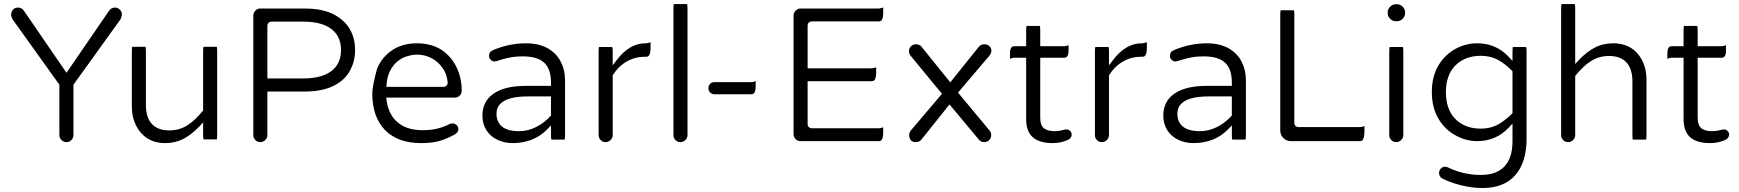

<svg xmlns="http://www.w3.org/2000/svg" viewBox="-20 -715 8695 960"><path d="M347.2 -39.1V-291.5L583 -619.1Q589.4 -634.3 589.4 -643.6Q589.4 -656.7 579.1 -667Q568.8 -677.2 554.7 -677.2Q535.6 -677.2 523.9 -659.2L312.5 -351.1L100.6 -659.7Q89.4 -677.2 69.3 -677.2Q55.2 -677.2 45.4 -667Q35.6 -656.2 35.6 -641.6Q35.6 -632.8 42 -619.6L276.9 -291.5V-39.1Q276.9 -25.4 287.4 -14.9Q297.9 -4.4 312.3 -4.4Q326.7 -4.4 336.9 -14.6Q347.2 -24.9 347.2 -39.1Z M641.1 -481Q639.2 -474.6 639.2 -459V-181.6Q639.2 -130.4 659.7 -88.4Q679.7 -47.4 716.3 -23.4Q754.9 0.5 805.9 0.5Q856.9 0.5 897.5 -21Q939 -42.5 978 -84L995.6 -103V-40Q995.6 -25.9 997.6 -18.1H1064Q1065.9 -24.4 1065.9 -40V-459Q1065.9 -473.1 1064 -481H997.6Q995.6 -474.6 995.6 -459V-162.6Q955.1 -112.3 915.5 -87.6Q876 -63 826.2 -63Q771.5 -63 741.7 -92.8Q709.5 -125 709.5 -191.4V-459Q709.5 -473.1 707.5 -481Z M1495.1 -322.8H1316.9V-585Q1316.9 -595.2 1322.8 -601.1Q1328.6 -606.9 1338.9 -606.9H1495.1Q1601.6 -606.9 1649.4 -559.1Q1685.1 -523.4 1685.1 -464.8Q1685.1 -395 1635.3 -358.4Q1587.4 -322.8 1495.1 -322.8ZM1281.2 -4.4Q1295.9 -4.4 1306.4 -14.9Q1316.9 -25.4 1316.9 -39.1V-257.3H1503.9Q1591.3 -257.3 1649.4 -286.6Q1706.1 -315.4 1731 -364.3Q1743.7 -387.7 1749.5 -412.4Q1755.4 -437 1755.4 -464.8Q1755.4 -524.4 1729 -569.3Q1702.6 -614.3 1650.4 -642.1Q1593.3 -672.4 1503.9 -672.4H1281.2Q1267.1 -672.4 1256.8 -661.6Q1246.6 -651.4 1246.6 -636.7V-39.1Q1246.6 -24.9 1256.8 -14.6Q1267.1 -4.4 1281.2 -4.4Z M2218.3 -304.7Q2218.3 -303.7 2218.3 -301Q2218.3 -298.3 2217.3 -294.2Q2216.3 -290 2212.4 -286.6Q2206.5 -280.8 2196.3 -280.8H1912.1L1912.6 -291.5Q1915.5 -338.4 1937 -373Q1958.5 -408.2 1995.6 -426.3Q2011.7 -433.6 2031.2 -438Q2048.8 -441.9 2065.4 -441.9Q2102.1 -441.9 2135.7 -425.3Q2169.9 -408.2 2192.9 -375Q2213.9 -346.7 2218.3 -304.7ZM2272 -69.3Q2272 -81.5 2262.9 -89.8Q2253.9 -98.1 2242.2 -98.1Q2234.9 -98.1 2229 -95.2Q2196.8 -79.1 2164.8 -71.5Q2132.8 -64 2092.8 -64Q2006.8 -64 1959.5 -111.3Q1920.9 -149.9 1912.6 -215.3L1911.1 -227.1H2252.9Q2269 -227.1 2278.8 -237.1Q2288.6 -247.1 2288.6 -261.7Q2288.6 -327.6 2261.2 -381.8Q2234.4 -435.1 2186 -466.8Q2134.8 -498.5 2064 -498.5Q1969.7 -498.5 1910.2 -439Q1882.3 -411.6 1865.7 -373Q1842.3 -287.1 1841.3 -249Q1841.3 -128.9 1906.7 -63Q1970.7 0.5 2085 0.5Q2139.2 0.5 2175 -9.5Q2210.9 -19.5 2251 -41Q2265.6 -49.3 2270 -59.6Q2272 -64 2272 -69.3Z M2575.2 -59.1Q2495.6 -59.1 2472.2 -104Q2462.4 -122.1 2462.4 -146.5Q2462.4 -176.8 2482.4 -196.8Q2518.6 -232.9 2619.1 -232.9H2734.9V-137.7Q2727.5 -129.4 2722.2 -124Q2695.8 -97.7 2661.1 -80.1Q2619.6 -59.1 2575.2 -59.1ZM2803.2 -17.1Q2805.2 -23.4 2805.2 -39.1V-315.4Q2805.2 -365.7 2783.7 -406.7Q2762.7 -447.8 2720.2 -472.7Q2674.8 -498.5 2610.4 -498.5Q2525.4 -498.5 2445.3 -464.4Q2437.5 -460.9 2433.1 -456.5Q2425.3 -448.7 2425.3 -435.5Q2425.3 -424.3 2433.3 -416.3Q2441.4 -408.2 2451.7 -407.7L2462.4 -409.2Q2513.7 -426.3 2549.8 -430.7Q2570.8 -433.1 2594.7 -433.1Q2669.4 -433.1 2703.1 -399.4Q2734.9 -367.7 2734.9 -302.7V-285.6H2607.4Q2503.4 -285.6 2446.8 -246.1Q2392.1 -207.5 2392.1 -136.7Q2392.1 -95.7 2412.1 -64Q2431.6 -32.7 2467 -16.1Q2502.4 0.5 2542 0.5Q2649.9 0.5 2717.3 -69.8L2734.9 -87.9V-39.1Q2734.9 -24.9 2736.8 -17.1Z M2975.1 -480Q2973.1 -473.6 2973.1 -458V-39.1Q2973.1 -24.9 2983.4 -14.6Q2993.7 -4.4 3007.8 -4.4Q3022.5 -4.4 3033 -14.9Q3043.5 -25.4 3043.5 -39.1V-338.9Q3058.1 -360.8 3073.2 -376.5Q3116.2 -418.9 3172.4 -428.7Q3188 -431.2 3204.1 -431.2H3210.9Q3216.3 -431.2 3219 -432.6Q3221.7 -434.1 3223.1 -435.5Q3232.9 -445.8 3232.9 -476.6V-503.9Q3216.3 -498.5 3211.4 -498.5Q3210.9 -498.5 3210.9 -498.5H3206.1Q3126.5 -498.5 3062 -412.6L3043.5 -388.2V-458Q3043.5 -472.2 3041.5 -480Z M3349.1 -694.8Q3347.2 -688.5 3347.2 -672.9V-39.1Q3347.2 -24.9 3357.4 -14.6Q3367.7 -4.4 3381.8 -4.4Q3396.5 -4.4 3407 -14.9Q3417.5 -25.4 3417.5 -39.1V-672.9Q3417.5 -687 3415.5 -694.8Z M3551.8 -243.7H3736.3Q3745.1 -243.7 3749.5 -248.5Q3758.3 -256.8 3758.3 -282.2V-309.6Q3747.6 -304.2 3736.3 -304.2H3551.8Q3538.6 -304.2 3530.3 -295.4Q3522 -287.1 3522 -273.4Q3522 -261.2 3530.8 -252.4Q3539.6 -243.7 3551.8 -243.7Z M4360.8 -378.9Q4350.1 -373.5 4338.9 -373.5H4018.1V-585.9Q4018.1 -596.2 4023.9 -602.1Q4029.8 -607.9 4040 -607.9H4374Q4381.8 -607.9 4386.7 -612.3Q4396 -622.1 4396 -650.4V-677.7Q4379.4 -672.4 4374.5 -672.4Q4374 -672.4 4374 -672.4H3982.4Q3968.3 -672.4 3958 -661.6Q3947.8 -651.4 3947.8 -636.7V-43.9Q3947.8 -29.8 3958 -19.5Q3968.3 -9.3 3982.4 -9.3H4374Q4381.8 -9.3 4386.7 -13.7Q4396 -23.4 4396 -51.8V-79.1Q4385.3 -73.7 4374 -73.7H4040Q4029.8 -73.7 4023.9 -79.6Q4018.1 -85.4 4018.1 -95.7V-309.1H4338.9Q4346.7 -309.1 4351.6 -313.5Q4356.9 -319.3 4359.4 -333.5Q4360.8 -341.8 4360.8 -351.6Z M4927.7 -62.5 4770 -252 4929.2 -439Q4937 -450.7 4937 -460.9Q4937 -475.1 4927 -484.4Q4917 -493.7 4901.4 -493.7Q4884.8 -493.7 4874 -481L4731.4 -303.2Q4586.4 -482.9 4585.9 -483.4Q4576.7 -493.7 4559.6 -493.7Q4544.9 -493.7 4534.9 -483.6Q4524.9 -473.6 4524.9 -459Q4524.9 -446.8 4533.2 -436L4689.9 -246.1L4533.7 -62Q4525.9 -50.3 4525.9 -40Q4525.9 -22.9 4535.6 -12.2Q4543.9 -4.4 4559.1 -4.4Q4577.6 -4.4 4589.4 -20L4727.5 -192.9L4875 -16.1Q4885.3 -4.4 4900.9 -4.4Q4916.5 -4.4 4926.3 -14.9Q4936 -25.4 4936 -39.1Q4936 -52.7 4927.7 -62.5Z M5112.8 -585.4Q5110.8 -579.1 5110.8 -563.5V-483.9H5051.8Q5042.5 -483.9 5038.1 -479Q5029.8 -471.2 5029.8 -448.2V-420.9Q5040.5 -426.3 5051.8 -426.3H5110.8V-119.1Q5110.8 -61.5 5140.1 -32.2Q5172.9 0.5 5244.1 0.5Q5284.7 0.5 5320.8 -16.1Q5334.5 -23.9 5337.4 -35.2Q5338.4 -38.1 5338.4 -43Q5338.4 -52.2 5330.6 -60.1Q5322.8 -67.9 5312.5 -67.9Q5307.1 -67.9 5299.8 -66.4Q5297.4 -65.4 5294.9 -64.9Q5275.4 -59.1 5253.9 -59.1Q5219.2 -59.1 5200.7 -72.8Q5181.2 -87.4 5181.2 -127V-426.3H5300.8Q5310.1 -426.3 5314.5 -431.2Q5322.8 -439 5322.8 -461.9V-489.3Q5312 -483.9 5300.8 -483.9H5181.2V-563.5Q5181.2 -577.6 5179.2 -585.4Z M5456.5 -480Q5454.6 -473.6 5454.6 -458V-39.1Q5454.6 -24.9 5464.8 -14.6Q5475.1 -4.4 5489.3 -4.4Q5503.9 -4.4 5514.4 -14.9Q5524.9 -25.4 5524.9 -39.1V-338.9Q5539.6 -360.8 5554.7 -376.5Q5597.7 -418.9 5653.8 -428.7Q5669.4 -431.2 5685.5 -431.2H5692.4Q5697.8 -431.2 5700.4 -432.6Q5703.1 -434.1 5704.6 -435.5Q5714.4 -445.8 5714.4 -476.6V-503.9Q5697.8 -498.5 5692.9 -498.5Q5692.4 -498.5 5692.4 -498.5H5687.5Q5607.9 -498.5 5543.5 -412.6L5524.9 -388.2V-458Q5524.9 -472.2 5522.9 -480Z M5979.5 -59.1Q5899.9 -59.1 5876.5 -104Q5866.7 -122.1 5866.7 -146.5Q5866.7 -176.8 5886.7 -196.8Q5922.9 -232.9 6023.4 -232.9H6139.2V-137.7Q6131.8 -129.4 6126.5 -124Q6100.1 -97.7 6065.4 -80.1Q6023.9 -59.1 5979.5 -59.1ZM6207.5 -17.1Q6209.5 -23.4 6209.5 -39.1V-315.4Q6209.5 -365.7 6188 -406.7Q6167 -447.8 6124.5 -472.7Q6079.1 -498.5 6014.6 -498.5Q5929.7 -498.5 5849.6 -464.4Q5841.8 -460.9 5837.4 -456.5Q5829.6 -448.7 5829.6 -435.5Q5829.6 -424.3 5837.6 -416.3Q5845.7 -408.2 5856 -407.7L5866.7 -409.2Q5918 -426.3 5954.1 -430.7Q5975.1 -433.1 5999 -433.1Q6073.7 -433.1 6107.4 -399.4Q6139.2 -367.7 6139.2 -302.7V-285.6H6011.7Q5907.7 -285.6 5851.1 -246.1Q5796.4 -207.5 5796.4 -136.7Q5796.4 -95.7 5816.4 -64Q5835.9 -32.7 5871.3 -16.1Q5906.7 0.5 5946.3 0.5Q6054.2 0.5 6121.6 -69.8L6139.2 -87.9V-39.1Q6139.2 -24.9 6141.1 -17.1Z M6383.3 -663.6Q6381.3 -657.2 6381.3 -641.6V-61.5Q6381.3 -40.5 6397 -24.9Q6412.6 -9.3 6433.6 -9.3H6780.3Q6787.6 -9.3 6792 -13.7Q6796.4 -18.1 6799.3 -29.3Q6802.2 -40.5 6802.2 -57.6V-85Q6791.5 -79.6 6780.3 -79.6H6473.6Q6463.4 -79.6 6457.5 -85.4Q6451.7 -91.3 6451.7 -101.6V-641.6Q6451.7 -655.8 6449.7 -663.6Z M6928.2 -480Q6926.3 -473.6 6926.3 -458V-39.1Q6926.3 -24.9 6936.5 -14.6Q6946.8 -4.4 6960.9 -4.4Q6975.6 -4.4 6986.1 -14.9Q6996.6 -25.4 6996.6 -39.1V-458Q6996.6 -472.2 6994.6 -480ZM6959 -608.9H6964.8Q6981 -608.9 6993.2 -621.1Q7005.4 -633.3 7005.4 -649.4V-653.3Q7005.4 -669.4 6993.2 -681.6Q6981 -693.8 6964.8 -693.8H6959Q6942.9 -693.8 6930.7 -681.6Q6918.5 -669.4 6918.5 -653.3V-649.4Q6918.5 -633.3 6930.7 -621.1Q6942.9 -608.9 6959 -608.9Z M7384.8 -71.8Q7305.2 -71.8 7257.3 -119.6Q7209.5 -167.5 7209.5 -253.9Q7209.5 -340.3 7257.3 -388.2Q7305.2 -436 7384.8 -436Q7430.2 -436 7467.3 -417Q7503.4 -397.9 7539.6 -361.8L7542.5 -358.9V-148.9Q7503.4 -109.9 7466.8 -90.8Q7430.2 -71.8 7384.8 -71.8ZM7544.4 -480Q7542.5 -473.6 7542.5 -458V-410.6Q7521.5 -432.6 7518.6 -436Q7456.1 -498.5 7366.2 -498.5Q7309.1 -498.5 7257.3 -470.7Q7205.6 -442.4 7172.9 -389.2Q7139.2 -333 7139.2 -255.4Q7139.2 -177.7 7171.9 -122.1Q7187 -95.7 7208.7 -74.2Q7230.5 -52.7 7259.8 -37.1Q7310.1 -9.3 7366.2 -9.3Q7460.4 -9.3 7524.9 -78.1L7542.5 -97.2V-8.8Q7542.5 77.1 7500 119.6Q7460 159.7 7383.8 159.7Q7296.9 159.7 7218.8 121.6Q7210.9 118.7 7206.5 118.7Q7202.1 118.7 7199.5 119.1Q7196.8 119.6 7194.3 120.6Q7189 123 7184.1 127.9Q7175.3 137.7 7175.3 149.4Q7175.3 167 7189 175.8Q7225.6 196.3 7282.5 210.7Q7339.4 225.1 7392.6 225.1Q7499.5 225.1 7555.7 161.6Q7612.8 97.7 7612.8 -21.5V-458Q7612.8 -472.2 7610.8 -480Z M7787.6 -694.8Q7785.6 -688.5 7785.6 -672.9V-39.1Q7785.6 -24.9 7795.9 -14.6Q7806.2 -4.4 7820.3 -4.4Q7835 -4.4 7845.5 -14.9Q7856 -25.4 7856 -39.1V-335.4Q7896.5 -385.7 7936 -410.4Q7975.6 -435.1 8025.4 -435.1Q8080.1 -435.1 8109.9 -405.3Q8142.1 -373 8142.1 -306.6V-39.1Q8142.1 -24.9 8144 -17.1H8210.4Q8212.4 -23.4 8212.4 -39.1V-316.4Q8212.4 -376.5 8185.5 -422.4Q8167 -454.6 8136.2 -474.6Q8097.7 -498.5 8046.9 -498.5Q7994.6 -498.5 7954.1 -477.1Q7912.6 -455.6 7873.5 -414.1L7856 -395V-672.9Q7856 -687 7854 -694.8Z M8399.9 -585.4Q8397.9 -579.1 8397.9 -563.5V-483.9H8338.9Q8329.6 -483.9 8325.2 -479Q8316.9 -471.2 8316.9 -448.2V-420.9Q8327.6 -426.3 8338.9 -426.3H8397.9V-119.1Q8397.9 -61.5 8427.2 -32.2Q8460 0.5 8531.2 0.5Q8571.8 0.5 8607.9 -16.1Q8621.6 -23.9 8624.5 -35.2Q8625.5 -38.1 8625.5 -43Q8625.5 -52.2 8617.7 -60.1Q8609.9 -67.9 8599.6 -67.9Q8594.2 -67.9 8586.9 -66.4Q8584.5 -65.4 8582 -64.9Q8562.5 -59.1 8541 -59.1Q8506.3 -59.1 8487.8 -72.8Q8468.3 -87.4 8468.3 -127V-426.3H8587.9Q8597.2 -426.3 8601.6 -431.2Q8609.9 -439 8609.9 -461.9V-489.3Q8599.1 -483.9 8587.9 -483.9H8468.3V-563.5Q8468.3 -577.6 8466.3 -585.4Z"/></svg>

Font: YuPearl-ExtraLight
Style: ExtraLight
Weight: 200
Designer: Max Yao
Foundry: Max-Everyday
Version: Version 1.011; ttfautohint (v1.8.3)